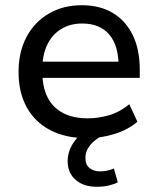

<svg xmlns="http://www.w3.org/2000/svg" viewBox="-20 -520 603 735"><path d="M314 9Q232 9 173 -21.5Q114 -52 82.5 -109Q51 -166 51 -245Q51 -320 81 -377.5Q111 -435 166 -467.5Q221 -500 293 -500Q363 -500 412.5 -470Q462 -440 488.5 -385Q515 -330 515 -254V-222H124V-284H451L434 -267Q434 -346 398 -388Q362 -430 295 -430Q248 -430 213.5 -408.5Q179 -387 160.5 -348Q142 -309 142 -255V-247Q142 -187 162 -147.5Q182 -108 221 -87.5Q260 -67 315 -67Q357 -67 398 -79Q439 -91 475 -121L506 -54Q470 -23 418 -7Q366 9 314 9ZM350 195Q300 195 269.5 168.5Q239 142 239 97Q239 56 266 19.5Q293 -17 338 -38L371 0Q356 7 341 19.5Q326 32 316.5 48.5Q307 65 307 84Q307 111 323 123.5Q339 136 362 136Q376 136 389 133.5Q402 131 416 125L431 178Q415 186 395 190.5Q375 195 350 195Z"/></svg>

Font: Nunito Sans 10pt Medium
Style: Regular
Weight: 500
Designer: Vernon Adams
Foundry: Vernon Adams
Version: Version 3.101;gftools[0.9.27]